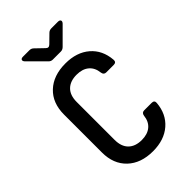

<svg xmlns="http://www.w3.org/2000/svg" viewBox="-280 -1050 1160 1160"><g transform="rotate(-45 300.0 -470.0)"><path d="M308 10Q205 10 144.5 -47.5Q84 -105 84 -203V-527Q84 -626 144.5 -683Q205 -740 308 -740Q404 -740 463.5 -689Q523 -638 530 -550Q532 -527 508 -527H445Q424 -527 421 -549Q416 -595 386.5 -619.5Q357 -644 308 -644Q253 -644 222.5 -614Q192 -584 192 -527V-203Q192 -146 222.5 -116Q253 -86 308 -86Q357 -86 386.5 -110.5Q416 -135 421 -181Q424 -203 445 -203H508Q532 -203 530 -181Q523 -93 463.5 -41.5Q404 10 308 10ZM271 -810Q255 -810 244 -822L144 -922Q134 -933 137.5 -941.5Q141 -950 156 -950H211Q227 -950 238 -939L290 -889Q305 -874 321 -890L371 -939Q382 -950 398 -950H454Q469 -950 473 -941.5Q477 -933 467 -922L367 -822Q355 -810 340 -810Z"/></g></svg>

Font: Pitagon Sans Mono SemiBold
Style: Regular
Weight: 600
Monospace: yes
Designer: Travis Tran
Foundry: Pitagon
Version: Version 1.001; ttfautohint (v1.8.4.7-5d5b);gftools[0.9.26]